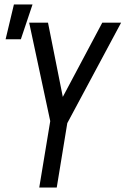

<svg xmlns="http://www.w3.org/2000/svg" viewBox="-20 -836 560 856"><path d="M5 -661 42 -816H125L73 -661ZM155 0 204 -296 110 -735H194L260 -404L436 -735H520L280 -287L233 0Z"/></svg>

Font: Iosevka Algr
Style: Italic
Weight: 400
Italic angle: -9°
Monospace: yes
Designer: Belleve Invis
Foundry: Belleve Invis
Version: Version 26.0.2; ttfautohint (v1.8.3)